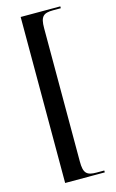

<svg xmlns="http://www.w3.org/2000/svg" viewBox="-134 -812 597 992"><g transform="rotate(-15 164.5 -316.0)"><path d="M85 128H297V118H256C203 118 187 103 187 41V-673C187 -735 203 -750 256 -750H297V-760H85Z"/></g></svg>

Font: Noto Serif Display Condensed Medium
Style: Regular
Weight: 500
Width: 3
Designer: Monotype Design Team
Foundry: Monotype Imaging Inc.
Version: Version 2.009